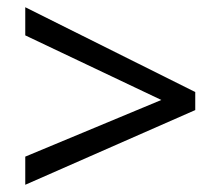

<svg xmlns="http://www.w3.org/2000/svg" viewBox="-20 -628 612 532"><path d="M50 -194 427 -351 50 -530V-608L521 -373V-323L50 -116Z"/></svg>

Font: Noto Sans NKo Unjoined
Style: Regular
Weight: 400
Designer: Monotype Design Team
Foundry: Monotype Imaging Inc.
Version: Version 2.004